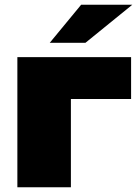

<svg xmlns="http://www.w3.org/2000/svg" viewBox="-20 -787 583 807"><path d="M531 -371V-547H53V0H278V-371ZM321 -767 189 -607H339L536 -767Z"/></svg>

Font: Montserrat Custom Black
Style: Regular
Weight: 900
Designer: Julieta Ulanovsky
Foundry: Julieta Ulanovsky
Version: Version 7.200